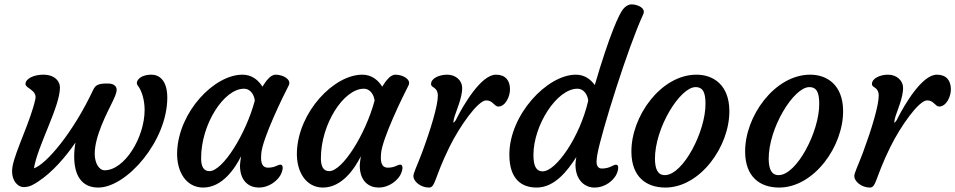

<svg xmlns="http://www.w3.org/2000/svg" viewBox="-20 -843 4319 868"><path d="M85.9 2.9C113.3 2.9 131.8 -8.3 152.3 -22C217.3 -64.5 275.9 -132.8 321.3 -198.7C317.4 -178.2 315.4 -157.2 315.4 -135.7C315.4 -51.3 348.1 4.9 424.3 4.9C551.8 4.9 736.3 -204.6 736.3 -401.4C736.3 -483.4 696.8 -505.4 665 -505.4C608.9 -505.4 590.3 -472.2 602.1 -457.5C619.6 -435.5 633.8 -393.6 633.8 -346.2C633.8 -220.7 542.5 -73.2 453.1 -73.2C427.7 -73.2 408.2 -105.5 408.2 -147.9C408.2 -228 463.9 -332 488.3 -382.3C494.1 -395.5 508.3 -420.9 507.3 -439C506.8 -451.7 496.1 -464.4 472.2 -465.3C421.9 -467.3 410.6 -456.5 400.9 -436C311 -244.6 190.4 -101.1 133.3 -82C150.9 -186.5 251 -360.8 251 -447.3C251 -476.1 227.5 -505.4 175.3 -505.4C136.7 -505.4 95.2 -489.3 95.2 -462.9C95.2 -443.8 147.5 -436 140.1 -396.5C120.1 -299.8 48.8 -159.7 36.6 -90.3C25.9 -26.4 63 2.9 85.9 2.9Z M898.4 4.9C983.4 4.9 1041 -78.6 1069.8 -136.7C1066.9 -118.2 1064.9 -100.1 1064.9 -95.2C1064.9 -21 1108.9 4.9 1149.9 4.9C1201.2 4.9 1236.3 -30.8 1247.1 -49.8C1258.8 -70.3 1264.2 -98.6 1247.6 -98.6C1234.9 -98.6 1224.1 -85 1191.9 -85C1157.2 -85 1159.2 -124 1161.1 -148.4C1166 -216.3 1261.7 -411.6 1285.6 -457.5C1298.3 -483.9 1259.8 -505.4 1226.1 -505.4C1212.4 -505.4 1199.2 -495.1 1191.4 -485.4C1184.1 -478.5 1174.8 -464.8 1166.5 -451.2C1148.9 -479 1120.6 -505.4 1076.2 -505.4C948.2 -505.4 787.6 -337.4 780.8 -157.2C777.3 -65.9 822.3 4.9 898.4 4.9ZM889.2 -127.9C889.2 -281.7 992.2 -441.9 1083 -441.9C1115.2 -441.9 1130.4 -409.2 1131.8 -387.7C1091.3 -236.3 986.8 -69.3 926.8 -69.3C898.9 -69.3 889.2 -92.8 889.2 -127.9Z M1439.9 4.9C1524.9 4.9 1582.5 -78.6 1611.3 -136.7C1608.4 -118.2 1606.4 -100.1 1606.4 -95.2C1606.4 -21 1650.4 4.9 1691.4 4.9C1742.7 4.9 1777.8 -30.8 1788.6 -49.8C1800.3 -70.3 1805.7 -98.6 1789.1 -98.6C1776.4 -98.6 1765.6 -85 1733.4 -85C1698.7 -85 1700.7 -124 1702.6 -148.4C1707.5 -216.3 1803.2 -411.6 1827.1 -457.5C1839.8 -483.9 1801.3 -505.4 1767.6 -505.4C1753.9 -505.4 1740.7 -495.1 1732.9 -485.4C1725.6 -478.5 1716.3 -464.8 1708 -451.2C1690.4 -479 1662.1 -505.4 1617.7 -505.4C1489.7 -505.4 1329.1 -337.4 1322.3 -157.2C1318.8 -65.9 1363.8 4.9 1439.9 4.9ZM1430.7 -127.9C1430.7 -281.7 1533.7 -441.9 1624.5 -441.9C1656.7 -441.9 1671.9 -409.2 1673.3 -387.7C1632.8 -236.3 1528.3 -69.3 1468.3 -69.3C1440.4 -69.3 1430.7 -92.8 1430.7 -127.9Z M1849.1 -45.9C1849.6 -22 1882.3 4.9 1919.4 4.9C1948.7 4.9 1942.9 -38.6 2012.2 -179.2C2058.6 -272.9 2140.6 -389.2 2178.2 -389.2C2208 -389.2 2215.3 -361.3 2232.4 -361.3C2265.6 -361.3 2286.6 -408.2 2285.6 -441.4C2284.7 -480 2264.6 -505.4 2222.2 -505.4C2154.8 -505.4 2075.7 -368.7 2044.4 -307.6C2043 -302.2 2035.6 -292 2030.3 -287.6C2029.3 -292.5 2030.8 -298.8 2032.2 -306.6C2039.6 -335.9 2071.3 -402.8 2069.3 -447.3C2069.3 -476.6 2042.5 -505.4 2002 -505.4C1965.8 -505.4 1928.7 -489.3 1928.7 -462.9C1929.7 -443.8 1957.5 -452.1 1959.5 -412.1C1960 -365.7 1926.3 -256.3 1887.7 -152.3C1867.2 -97.2 1847.2 -58.1 1849.1 -45.9Z M2282.7 -144C2282.7 -31.7 2339.4 4.9 2405.8 4.9C2488.8 4.9 2546.4 -72.8 2585.4 -132.8C2583 -118.2 2581.5 -104.5 2581.5 -100.1C2581.5 -25.9 2626 4.9 2667 4.9C2720.2 4.9 2753.4 -30.8 2764.2 -49.8C2770.5 -61 2774.9 -74.7 2774.9 -84.5C2774.9 -92.8 2772 -98.6 2764.6 -98.6C2752 -98.6 2737.8 -81.1 2700.7 -81.1C2681.6 -81.1 2676.8 -98.1 2676.8 -110.8C2676.8 -123 2679.2 -138.2 2681.2 -148.4C2699.2 -245.6 2818.8 -629.9 2888.2 -778.8C2889.6 -782.7 2890.6 -786.1 2890.6 -789.6C2890.6 -812 2856.4 -823.2 2835 -823.2C2821.3 -823.2 2807.6 -814.9 2796.9 -801.8C2778.8 -779.3 2735.4 -686 2668.9 -458.5C2650.9 -483.4 2623.5 -505.4 2583.5 -505.4C2453.6 -505.4 2282.7 -324.2 2282.7 -144ZM2433.6 -68.4C2401.9 -68.4 2391.6 -96.2 2391.6 -142.6C2391.6 -276.4 2497.1 -441.9 2590.3 -441.9C2622.6 -441.9 2637.7 -409.2 2639.2 -387.7C2601.6 -223.6 2493.7 -68.4 2433.6 -68.4Z M2834.5 -154.3C2835.9 -43.9 2900.9 4.9 2988.3 4.9C3145.5 4.9 3279.8 -182.1 3277.3 -344.2C3275.9 -456.5 3207.5 -505.4 3128.4 -505.4C2968.8 -505.4 2832 -317.4 2834.5 -154.3ZM2940.9 -122.6C2939.5 -263.7 3054.2 -449.2 3124.5 -449.2C3162.6 -449.2 3168.9 -416.5 3169.4 -375C3170.9 -249.5 3067.9 -51.3 2985.8 -51.3C2953.1 -51.3 2941.9 -79.1 2940.9 -122.6Z M3348.6 -154.3C3350.1 -43.9 3415 4.9 3502.4 4.9C3659.7 4.9 3793.9 -182.1 3791.5 -344.2C3790 -456.5 3721.7 -505.4 3642.6 -505.4C3482.9 -505.4 3346.2 -317.4 3348.6 -154.3ZM3455.1 -122.6C3453.6 -263.7 3568.4 -449.2 3638.7 -449.2C3676.8 -449.2 3683.1 -416.5 3683.6 -375C3685.1 -249.5 3582 -51.3 3500 -51.3C3467.3 -51.3 3456.1 -79.1 3455.1 -122.6Z M3842.3 -45.9C3842.8 -22 3875.5 4.9 3912.6 4.9C3941.9 4.9 3936 -38.6 4005.4 -179.2C4051.8 -272.9 4133.8 -389.2 4171.4 -389.2C4201.2 -389.2 4208.5 -361.3 4225.6 -361.3C4258.8 -361.3 4279.8 -408.2 4278.8 -441.4C4277.8 -480 4257.8 -505.4 4215.3 -505.4C4147.9 -505.4 4068.8 -368.7 4037.6 -307.6C4036.1 -302.2 4028.8 -292 4023.4 -287.6C4022.5 -292.5 4023.9 -298.8 4025.4 -306.6C4032.7 -335.9 4064.5 -402.8 4062.5 -447.3C4062.5 -476.6 4035.6 -505.4 3995.1 -505.4C3959 -505.4 3921.9 -489.3 3921.9 -462.9C3922.9 -443.8 3950.7 -452.1 3952.6 -412.1C3953.1 -365.7 3919.4 -256.3 3880.9 -152.3C3860.4 -97.2 3840.3 -58.1 3842.3 -45.9Z"/></svg>

Font: Courgette
Style: Regular
Weight: 400
Designer: Karolina Lach
Foundry: Karolina Lach
Version: Version 1.002